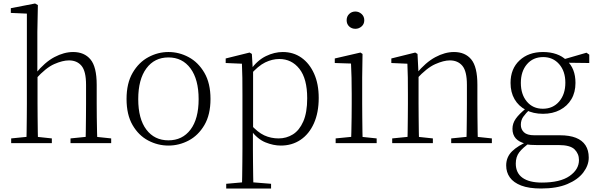

<svg xmlns="http://www.w3.org/2000/svg" viewBox="-20 -820 3428 1100"><path d="M44 0V-27L154 -38H174L277 -27V0ZM131 0Q132 -24 132.5 -64.5Q133 -105 133.5 -149Q134 -193 134 -226V-742L42 -746V-773L181 -800L197 -791L194 -637V-399L195 -387V-226Q195 -193 195.5 -149Q196 -105 196.5 -64.5Q197 -24 198 0ZM384 0V-27L493 -38H513L617 -27V0ZM470 0Q471 -24 471.5 -64Q472 -104 472.5 -148Q473 -192 473 -226V-334Q473 -412 447 -443Q421 -474 375 -474Q339 -474 291 -453Q243 -432 185 -368L170 -399H184Q237 -464 292 -493Q347 -522 399 -522Q463 -522 498.5 -479.5Q534 -437 534 -334V-226Q534 -192 534.5 -148Q535 -104 536 -64Q537 -24 538 0Z M945 14Q884 14 829 -15Q774 -44 739.5 -103.5Q705 -163 705 -253Q705 -343 740 -403Q775 -463 830 -492.5Q885 -522 945 -522Q1006 -522 1061 -492.5Q1116 -463 1151 -403Q1186 -343 1186 -253Q1186 -163 1151 -103.5Q1116 -44 1061 -15Q1006 14 945 14ZM945 -16Q1025 -16 1071.5 -77.5Q1118 -139 1118 -252Q1118 -365 1071.5 -428Q1025 -491 945 -491Q865 -491 818.5 -428Q772 -365 772 -252Q772 -139 818.5 -77.5Q865 -16 945 -16Z M1276 260V233L1388 223H1409L1533 233V260ZM1366 260Q1367 229 1367.5 189.5Q1368 150 1368.5 108.5Q1369 67 1369 32V-278Q1369 -330 1368.5 -374Q1368 -418 1366 -455L1273 -459V-485L1410 -519L1423 -511L1428 -425L1430 -420V-80L1429 -71V32Q1429 66 1429.5 107.5Q1430 149 1430.5 189Q1431 229 1432 260ZM1589 14Q1546 14 1500.5 -4.5Q1455 -23 1416 -75H1403L1415 -108Q1456 -62 1494 -44.5Q1532 -27 1576 -27Q1621 -27 1658 -50Q1695 -73 1717.5 -124Q1740 -175 1740 -257Q1740 -369 1695.5 -425.5Q1651 -482 1580 -482Q1540 -482 1499.5 -462.5Q1459 -443 1412 -389L1403 -420H1415Q1455 -475 1503.5 -498.5Q1552 -522 1600 -522Q1661 -522 1707 -489.5Q1753 -457 1779.5 -398Q1806 -339 1806 -259Q1806 -175 1778.5 -113.5Q1751 -52 1702 -19Q1653 14 1589 14Z M1903 0V-27L2014 -38H2033L2138 -27V0ZM1991 0Q1992 -24 1993 -64.5Q1994 -105 1994.5 -149Q1995 -193 1995 -226V-281Q1995 -332 1994 -375Q1993 -418 1991 -456L1898 -459V-485L2045 -519L2057 -511L2055 -377V-226Q2055 -193 2055.5 -149Q2056 -105 2056.5 -64.5Q2057 -24 2058 0ZM2016 -655Q1995 -655 1980.5 -668.5Q1966 -682 1966 -704Q1966 -726 1980.5 -740Q1995 -754 2016 -754Q2036 -754 2051.5 -740Q2067 -726 2067 -704Q2067 -682 2051.5 -668.5Q2036 -655 2016 -655Z M2227 0V-27L2337 -38H2357L2460 -27V0ZM2314 0Q2315 -24 2315.5 -64.5Q2316 -105 2316.5 -149Q2317 -193 2317 -226V-281Q2317 -333 2316.5 -375.5Q2316 -418 2314 -455L2222 -459V-485L2359 -519L2372 -511L2378 -393V-392V-226Q2378 -193 2378.5 -149Q2379 -105 2379.5 -64.5Q2380 -24 2381 0ZM2565 0V-27L2674 -38H2695L2798 -27V0ZM2652 0Q2653 -24 2653.5 -64Q2654 -104 2654.5 -148Q2655 -192 2655 -226V-334Q2655 -412 2629 -443Q2603 -474 2557 -474Q2522 -474 2473.5 -452.5Q2425 -431 2367 -368L2357 -398H2365Q2419 -463 2474 -492.5Q2529 -522 2581 -522Q2645 -522 2680 -479.5Q2715 -437 2715 -335V-226Q2715 -192 2715.5 -148Q2716 -104 2716.5 -64Q2717 -24 2718 0Z M3080 260Q3010 260 2966 243Q2922 226 2901 196.5Q2880 167 2880 128Q2880 80 2913.5 47Q2947 14 3011 -13L3017 -3Q2974 27 2954.5 53Q2935 79 2935 117Q2935 171 2973.5 198.5Q3012 226 3084 226Q3189 226 3243 188.5Q3297 151 3297 97Q3297 61 3272 36Q3247 11 3180 11H3054Q3037 11 3021 10Q3005 9 2991 5V3Q2916 -15 2916 -82Q2916 -113 2935 -140Q2954 -167 2996 -201V-210L3020 -198Q2991 -170 2977.5 -150.5Q2964 -131 2964 -105Q2964 -79 2982 -62Q3000 -45 3041 -45H3188Q3243 -45 3279.5 -30.5Q3316 -16 3334.5 12.5Q3353 41 3353 83Q3353 127 3322 168Q3291 209 3230.5 234.5Q3170 260 3080 260ZM3091 -168Q3035 -168 2993 -190Q2951 -212 2928 -251.5Q2905 -291 2905 -345Q2905 -426 2956.5 -474Q3008 -522 3091 -522Q3133 -522 3167.5 -510Q3202 -498 3225 -475L3227 -473Q3277 -428 3277 -345Q3277 -291 3253.5 -251.5Q3230 -212 3188 -190Q3146 -168 3091 -168ZM3090 -197Q3148 -197 3183.5 -238.5Q3219 -280 3219 -346Q3219 -412 3183.5 -452.5Q3148 -493 3092 -493Q3034 -493 2999 -452Q2964 -411 2964 -345Q2964 -279 2998.5 -238Q3033 -197 3090 -197ZM3196 -461V-478H3202L3340 -518L3356 -507V-459Z"/></svg>

Font: Noto Serif JP
Style: Regular
Weight: 200
Designer: Ryoko NISHIZUKA 西塚涼子 (kana & ideographs); Frank Grießhammer (Latin, Greek & Cyrillic); Wenlong ZHANG 张文龙 (bopomofo); San
Foundry: Adobe
Version: Version 2.001;hotconv 1.1.0;makeotfexe 2.6.0